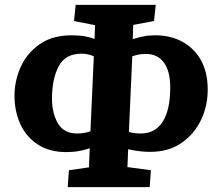

<svg xmlns="http://www.w3.org/2000/svg" viewBox="-20 -753 903 794"><path d="M260 21 265 -49 348 -61 351 -140Q332 -133 307.5 -128.5Q283 -124 255 -124Q185 -124 137 -155Q89 -186 64.5 -239Q40 -292 40 -357Q40 -420 66 -477Q92 -534 144.5 -570.5Q197 -607 276 -607Q308 -607 330 -603Q352 -599 371 -592L373 -649L286 -666L293 -733H624L617 -666L531 -650L529 -591Q550 -598 572.5 -602.5Q595 -607 622 -607Q685 -607 734 -580.5Q783 -554 811 -504Q839 -454 839 -382Q839 -315 811 -256.5Q783 -198 730 -161.5Q677 -125 601 -125Q556 -125 510 -136L507 -62L604 -49L599 21ZM298 -201Q316 -201 329 -203.5Q342 -206 354 -210L368 -520Q344 -531 317 -531Q250 -531 222.5 -478.5Q195 -426 195 -345Q195 -285 219.5 -243Q244 -201 298 -201ZM513 -208Q523 -204 535.5 -202.5Q548 -201 563 -201Q622 -201 653 -250Q684 -299 684 -392Q684 -458 658 -494Q632 -530 583 -530Q564 -530 551 -527Q538 -524 527 -520Z"/></svg>

Font: Literata 12pt
Style: Bold Italic
Weight: 700
Italic angle: -2°
Designer: Latin by Veronika Burian and Jose Scaglione. Greek by Irene Vlachou. Cyrillic by Vera Evstafieva
Foundry: TypeTogether
Version: Version 3.002